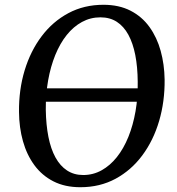

<svg xmlns="http://www.w3.org/2000/svg" viewBox="-20 -773 742 803"><path d="M120.5 -347.5 122.5 -403.5H583.5L581 -347.5ZM316 10Q251.5 10 203.5 -14.5Q155.5 -39 123.8 -82.2Q92 -125.5 76 -182.5Q60 -239.5 59.5 -305Q58.5 -397.5 83 -478.5Q107.5 -559.5 154 -621.2Q200.5 -683 266 -718Q331.5 -753 412.5 -753Q478 -753 526 -728.2Q574 -703.5 605.2 -660Q636.5 -616.5 652 -560.2Q667.5 -504 668.5 -440.5Q669.5 -348.5 645.5 -267Q621.5 -185.5 575.2 -123.2Q529 -61 463.5 -25.5Q398 10 316 10ZM328 -41Q369.5 -41 405 -60.8Q440.5 -80.5 468.8 -116Q497 -151.5 516.8 -200.2Q536.5 -249 546.8 -307.5Q557 -366 556 -431Q555.5 -493 545.8 -542.8Q536 -592.5 516.8 -627.8Q497.5 -663 468.5 -681.8Q439.5 -700.5 400 -700.5Q358.5 -700.5 323 -681.2Q287.5 -662 259.2 -626.8Q231 -591.5 211.2 -543Q191.5 -494.5 181.2 -436.5Q171 -378.5 171.5 -314Q172.5 -251 182.5 -200.5Q192.5 -150 212 -114.5Q231.5 -79 260.5 -60Q289.5 -41 328 -41Z"/></svg>

Font: Merriweather 20pt
Style: Italic
Weight: 400
Italic angle: -7.8°
Version: Version 2.101